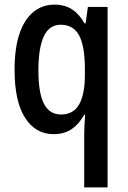

<svg xmlns="http://www.w3.org/2000/svg" viewBox="-20 -570 553 830"><path d="M344 16Q344 -2 345 -24.5Q346 -47 348 -74H344Q322 -34 290 -12Q258 10 212 10Q134 10 88.5 -60.5Q43 -131 43 -268Q43 -361 64 -423.5Q85 -486 124 -518Q163 -550 216 -550Q260 -550 291.5 -529.5Q323 -509 345 -469H350L360 -540H445V240H344ZM244 -75Q297 -75 322 -118.5Q347 -162 347 -247V-270Q347 -369 322.5 -416Q298 -463 242 -463Q193 -463 169.5 -413Q146 -363 146 -266Q146 -168 170 -121.5Q194 -75 244 -75Z"/></svg>

Font: Noto Sans Bengali Condensed Medium
Style: Regular
Weight: 500
Width: 3
Designer: Jelle Bosma - Monotype Design Team
Foundry: Monotype Imaging Inc.
Version: Version 2.003